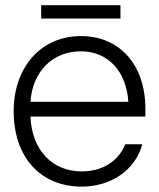

<svg xmlns="http://www.w3.org/2000/svg" viewBox="-20 -694 601 726"><path d="M289.1 11.7C398.9 11.7 491.7 -50.3 518.1 -148.4H453.6C428.7 -86.4 370.1 -45.9 289.1 -45.9C176.8 -45.9 100.1 -127.4 95.2 -253.4H529.8V-281.7C529.8 -450.7 431.6 -557.6 285.6 -557.6C135.7 -557.6 31.7 -440.4 31.7 -273.4C31.7 -100.1 132.8 11.7 289.1 11.7ZM95.2 -309.1C103 -423.8 179.2 -500 285.6 -500C387.2 -500 457.5 -426.3 465.3 -309.1ZM135.7 -624H435.5V-674.3H135.7Z"/></svg>

Font: Guggenheim Sans Display Light
Style: Regular
Weight: 300
Designer: Modified by Tom Baber under direction of Pentagram Design 2023
Foundry: rsms
Version: Version 1.001;Glyphs 3.1.2 (3151)